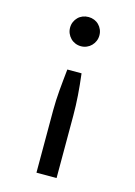

<svg xmlns="http://www.w3.org/2000/svg" viewBox="-103 -541 531 757"><g transform="rotate(15 163.0 -162.0)"><path d="M123 161.1V-93.3Q123 -114.3 124 -134.5Q125 -154.8 126.7 -175.3Q128.4 -195.8 130.6 -217.3Q132.8 -238.8 135.3 -263.2H193.4Q196.3 -238.8 198.5 -217.3Q200.7 -195.8 202.1 -175.3Q203.6 -154.8 204.3 -134.5Q205.1 -114.3 205.1 -93.3V161.1ZM103 -425.8Q103 -438.5 107.7 -449.2Q112.3 -460 120.4 -468Q128.4 -476.1 139.4 -480.5Q150.4 -484.9 163.1 -484.9Q175.3 -484.9 186.3 -480.5Q197.3 -476.1 205.3 -468Q213.4 -460 218 -449.2Q222.7 -438.5 222.7 -425.8Q222.7 -413.1 218 -402.3Q213.4 -391.6 205.3 -383.3Q197.3 -375 186.3 -370.4Q175.3 -365.7 163.1 -365.7Q150.4 -365.7 139.4 -370.4Q128.4 -375 120.4 -383.3Q112.3 -391.6 107.7 -402.3Q103 -413.1 103 -425.8Z"/></g></svg>

Font: Carlito
Style: Regular
Weight: 400
Designer: Lukasz Dziedzic
Foundry: tyPoland Lukasz Dziedzic
Version: Version 1.104